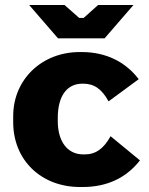

<svg xmlns="http://www.w3.org/2000/svg" viewBox="-20 -740 597 771"><path d="M213 -586H400L516 -720H374L316 -668H298L239 -720H97ZM302 11H311C412 11 488 -27 542 -96L424 -193C397 -144 365 -120 321 -120H314C253 -120 212 -169 212 -254V-266C212 -355 249 -404 311 -404H314C357 -404 388 -384 416 -333L537 -422C484 -492 405 -531 308 -531H300C148 -531 33 -421 33 -274V-249C33 -99 143 11 302 11Z"/></svg>

Font: Fixel Display ExtraBold
Style: Regular
Weight: 800
Designer: AlfaBravo + MacPaw
Foundry: Kyrylo Tkachov, Marchela Mozhyna, Serhii Makarenko, Maria Weinstein, Zakhar Kryvoshyya
Version: Version 1.211